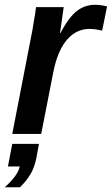

<svg xmlns="http://www.w3.org/2000/svg" viewBox="-34 -558 466 800"><path d="M391.6 -430.2Q362.3 -437.5 339.8 -437.5Q301.8 -437.5 271.7 -416.7Q241.7 -396 220.7 -356.2Q199.7 -316.4 188.5 -259.3L137.7 0H17.1L95.7 -405.3Q98.6 -420.4 101.6 -435.5Q104.5 -450.7 106.4 -465.8Q109.4 -481.4 111.8 -497.1Q114.3 -512.7 116.2 -528.3H231.4L219.7 -444.8L215.8 -420.4H217.8Q252.4 -485.8 285.9 -512Q319.3 -538.1 362.8 -538.1Q384.8 -538.1 412.1 -531.2ZM117.7 99.6Q110.4 136.7 94.7 164.8Q79.1 192.9 49.3 222.2H-14.2Q40.5 173.3 48.3 135.7H-1L17.1 41.5H128.4Z"/></svg>

Font: Arimo SemiBold
Style: Italic
Weight: 600
Italic angle: -12°
Version: Version 1.33